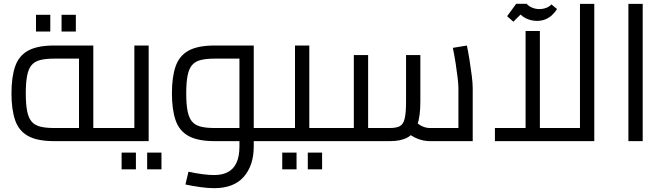

<svg xmlns="http://www.w3.org/2000/svg" viewBox="-20 -738 3477 1004"><path d="M263 0Q176 0 127.5 -26.5Q79 -53 59.5 -108.5Q40 -164 40 -250Q40 -336 59.5 -391.5Q79 -447 127.5 -473.5Q176 -500 263 -500H467.9V0H393.1V-463.9L431.8 -431.4H263Q218.6 -431.4 189.8 -423.9Q160.9 -416.5 144.7 -397Q128.6 -377.5 121.7 -341.7Q114.8 -306 114.8 -250Q114.8 -194 121.7 -158.3Q128.6 -122.5 144.7 -103Q160.9 -83.5 189.8 -76.1Q218.6 -68.6 263 -68.6H575.2V0ZM575.2 0V-68.6Q588.4 -68.6 591.8 -59.1Q595.2 -49.7 595.2 -34.3Q595.2 -18.8 591.8 -9.4Q588.4 0 575.2 0ZM168.2 -573V-660.6H243V-573ZM301.9 -573V-660.6H376.6V-573Z M575 0V-68.6H717.3L682.6 -40.1V-500H757.4V0ZM575 0Q562.4 0 558.7 -9.4Q555 -18.8 555 -34.3Q555 -49.7 558.7 -59.1Q562.4 -68.6 575 -68.6ZM615.9 147.6V60H690.7V147.6ZM749.5 147.6V60H824.3V147.6Z M1306.9 0V-68.6H1414.6V0ZM1099.3 246Q1066.2 246 1026.6 240.3Q987 234.6 949.6 226.8L965.5 160Q1004.7 168.4 1039.3 172.9Q1073.9 177.4 1099.3 177.4Q1143.6 177.4 1173 161.1Q1202.4 144.9 1217.2 111.7Q1232.1 78.5 1232.1 27.5V-457.1L1270.8 -431.4H1102Q1057.6 -431.4 1028.8 -423.9Q999.9 -416.5 983.7 -397Q967.6 -377.5 960.7 -341.7Q953.8 -306 953.8 -250Q953.8 -194 960.7 -158.3Q967.6 -122.5 983.7 -103Q999.9 -83.5 1028.8 -76.1Q1057.6 -68.6 1102 -68.6H1232.1V0H1102Q1015 0 966.5 -26.5Q918 -53 898.5 -108.5Q879 -164 879 -250Q879 -336 898.5 -391.5Q918 -447 966.5 -473.5Q1015 -500 1102 -500H1306.9V27.5Q1306.9 126.4 1255 186.2Q1203.1 246 1099.3 246ZM1414.6 0V-68.6Q1427.8 -68.6 1431.2 -59.1Q1434.6 -49.7 1434.6 -34.3Q1434.6 -18.8 1431.2 -9.4Q1427.8 0 1414.6 0Z M1597.4 0V-68.6H1705.1V0ZM1415 0V-68.6H1557.3L1522.6 -40.1V-500H1597.4V0ZM1415 0Q1402.4 0 1398.7 -9.4Q1395 -18.8 1395 -34.3Q1395 -49.7 1398.7 -59.1Q1402.4 -68.6 1415 -68.6ZM1705.1 0V-68.6Q1718.3 -68.6 1721.7 -59.1Q1725.1 -49.7 1725.1 -34.3Q1725.1 -18.8 1721.7 -9.4Q1718.3 0 1705.1 0ZM1455.9 147.6V60H1530.7V147.6ZM1589.5 147.6V60H1664.3V147.6Z M2228.4 0Q2195 0 2162.5 -13Q2130 -26 2099.2 -53.4L2148.7 -104.5Q2171.3 -85 2190 -76.8Q2208.8 -68.6 2228.4 -68.6H2407.7L2377.1 -36.6V-277.6Q2377.1 -295.4 2373.3 -329Q2369.5 -362.6 2363.1 -404.1Q2356.7 -445.6 2348.1 -487.8L2421.5 -500Q2428.7 -465.2 2435.5 -422.5Q2442.3 -379.8 2447.1 -340.8Q2451.9 -301.8 2451.9 -277.6V0ZM1705 0V-68.6H1850L1830.2 -48.5V-450H1905V0ZM1905 0V-68.6H2018.9Q2053.1 -68.6 2071.2 -78.6Q2089.3 -88.6 2096.3 -118.4Q2103.3 -148.1 2103.3 -206.9V-450H2178.1V-206.9Q2178.1 -128.9 2161.9 -83.6Q2145.6 -38.2 2110.9 -19.1Q2076.2 0 2018.9 0ZM1705 0Q1692.4 0 1688.7 -9.4Q1685 -18.8 1685 -34.3Q1685 -49.7 1688.7 -59.1Q1692.4 -68.6 1705 -68.6Z M2568 0V-68.6H3055.9L3012.8 -24.1V-717.9H3087.6V0ZM2728.4 -68.6V-575.8H2803.1V-68.6ZM2664.4 -624.6 2631.9 -653.4 2679.2 -718.1H2734.1Q2745.1 -705.1 2763.1 -697.8Q2781.1 -690.5 2800.5 -690.5Q2818.7 -690.5 2835.8 -696.7Q2852.9 -702.9 2863.3 -715.1L2893 -690.8Q2882.5 -674.2 2867.4 -659.8Q2852.3 -645.4 2832.4 -637.1Q2812.5 -628.8 2787.5 -628.8Q2757 -628.8 2728.8 -642.8Q2700.6 -656.8 2686 -684.2L2720.8 -680.6Z M3266 0V-717.9H3340.8V0Z"/></svg>

Font: Titillium Web
Style: Bold
Weight: 700
Designer: Mohamed Gaber, Accademia di Belle Arti di Urbino
Foundry: Kief Type Foundry, Accademia di Belle Arti di Urbino
Version: Version 3.000